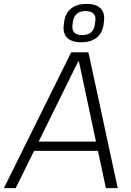

<svg xmlns="http://www.w3.org/2000/svg" viewBox="-49 -970 674 990"><path d="M318 -700H407L558 0H497L358 -653H354L32 0H-29ZM121 -240H475L468 -192H114ZM370 -752Q320 -752 297 -775.5Q274 -799 280 -843L282 -858Q288 -903 318 -926.5Q348 -950 398 -950Q447 -950 470 -926.5Q493 -903 487 -858L485 -843Q479 -799 449 -775.5Q419 -752 370 -752ZM375 -789Q403 -789 419.5 -802.5Q436 -816 440 -843L442 -859Q447 -885 434 -899Q421 -913 392 -913Q364 -913 347.5 -899Q331 -885 327 -859L325 -843Q321 -816 334 -802.5Q347 -789 375 -789Z"/></svg>

Font: Pathway Extreme 28pt ExtraLight
Style: Italic
Weight: 250
Italic angle: -8°
Designer: Eduardo Rodriguez Tunni
Foundry: Eduardo Rodriguez Tunni
Version: Version 1.001;gftools[0.9.26]